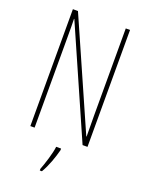

<svg xmlns="http://www.w3.org/2000/svg" viewBox="-170 -798 845 1102"><g transform="rotate(20 252.0 -246.5)"><path d="M427 0V-714H401V-181C401 -152 402 -99 402 -54H400L109 -714H78V0H104V-548C104 -604 104 -637 103 -664H105L397 0ZM288 71V61H258C254 101 230 175 216 211V221H229C256 176 276 117 288 71Z"/></g></svg>

Font: Noto Sans Georgian ExtraCondensed Thin
Style: Regular
Weight: 100
Width: 2
Designer: Monotype Design Team, Akaki Razmadze
Foundry: Google LLC
Version: Version 2.005